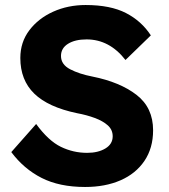

<svg xmlns="http://www.w3.org/2000/svg" viewBox="-20 -735 672 765"><path d="M319 10Q217 10 146 -26Q75 -62 25 -129L124 -241Q173 -174 222.5 -150Q272 -126 327 -126Q371 -126 400 -143.5Q429 -161 429 -192Q429 -218 409.5 -235.5Q390 -253 357.5 -265Q325 -277 287 -284Q172 -308 116.5 -362Q61 -416 61 -504Q61 -567 97 -614.5Q133 -662 192 -688.5Q251 -715 321 -715Q420 -715 482 -683Q544 -651 581 -594L480 -496Q416 -578 325 -578Q279 -578 251 -560.5Q223 -543 223 -512Q223 -478 259.5 -459Q296 -440 348 -430Q458 -408 524 -357Q590 -306 590 -216Q590 -145 555.5 -94Q521 -43 460 -16.5Q399 10 319 10Z"/></svg>

Font: Readex Pro bold
Style: Bold
Weight: 700
Designer: Bonnie Shaver-Troup, Thomas Jockin
Foundry: Lexend
Version: Version 1.200; ttfautohint (v1.8.3)